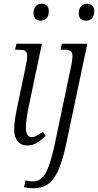

<svg xmlns="http://www.w3.org/2000/svg" viewBox="-20 -771 526 1031"><path d="M199 -660Q182 -660 171 -669.5Q160 -679 160 -700Q160 -724 172 -737.5Q184 -751 204 -751Q220 -751 231 -741Q242 -731 242 -711Q242 -683 228.5 -671.5Q215 -660 199 -660ZM126 10Q93 10 74.5 -13Q56 -36 56 -75Q56 -104 62.5 -143Q69 -182 77 -218L120 -424Q123 -437 124.5 -449.5Q126 -462 126 -470Q126 -492 115 -498Q104 -504 77 -504H61L68 -536H205L135 -203Q129 -175 124 -142Q119 -109 119 -85Q119 -35 150 -35Q165 -35 180 -43.5Q195 -52 210 -64L225 -41Q206 -22 181 -6Q156 10 126 10ZM442 -660Q425 -660 414 -669.5Q403 -679 403 -700Q403 -724 415.5 -737.5Q428 -751 447 -751Q463 -751 474.5 -741Q486 -731 486 -711Q486 -683 473 -671.5Q460 -660 442 -660ZM161 240Q144 240 131 238Q118 236 109 234L117 197Q125 200 136 201.5Q147 203 157 203Q185 203 205 184.5Q225 166 241 123.5Q257 81 273 8L364 -426Q369 -451 369 -469Q369 -492 358 -498Q347 -504 320 -504H305L312 -536H449L334 8Q314 101 289.5 151Q265 201 233.5 220.5Q202 240 161 240Z"/></svg>

Font: Noto Serif Condensed Light
Style: Italic
Weight: 300
Width: 3
Italic angle: -12°
Designer: Monotype Design Team
Foundry: Monotype Imaging Inc.
Version: Version 2.014; ttfautohint (v1.8.4.7-5d5b)